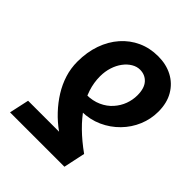

<svg xmlns="http://www.w3.org/2000/svg" viewBox="-200 -830 947 947"><g transform="rotate(45 273.0 -356.5)"><path d="M352.1 -712.6Q407.8 -712.6 451.4 -689.8Q495 -666.9 520.4 -623.7Q545.8 -580.5 545.8 -519.6Q545.8 -467.9 525.8 -420.2Q505.8 -372.5 469.2 -335.1Q432.7 -297.6 383.7 -275.4Q334.7 -253.2 276.6 -252.5L234 -327.6Q279.4 -328.1 313.3 -343.5Q347.3 -358.8 370.1 -384.6Q393 -410.4 404.3 -441.1Q415.6 -471.8 415.6 -503.7Q415.6 -552.9 393.2 -577.7Q370.7 -602.5 335.3 -602.5Q313.2 -602.5 292.2 -590Q271.1 -577.5 254.4 -555.2Q237.7 -533 228.2 -503.3Q218.6 -473.6 218.6 -439.4Q218.6 -396.2 232.2 -354.2Q245.8 -312.3 273.1 -271.4Q300.4 -230.5 340.6 -191Q380.8 -151.5 434 -113.3L409.9 0H30.6L53.1 -103.5H269.1Q229.7 -131.6 196.9 -166.5Q164.2 -201.3 139.8 -240.4Q115.4 -279.5 101.9 -322.5Q88.4 -365.6 88.4 -412Q88.4 -478.2 107.8 -533.3Q127.2 -588.3 162.7 -628.6Q198.3 -668.9 246.2 -690.7Q294.2 -712.6 352.1 -712.6Z"/></g></svg>

Font: Source Sans 3
Style: Italic
Weight: 200
Italic angle: -11°
Designer: Paul D. Hunt
Foundry: Adobe
Version: Version 3.046;hotconv 1.0.118;makeotfexe 2.5.65603